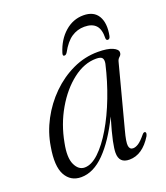

<svg xmlns="http://www.w3.org/2000/svg" viewBox="-116 -675 661 764"><g transform="rotate(-20 215.0 -293.0)"><path d="M324.5 -109Q311.5 -61.5 314.2 -45.5Q317 -29.5 331 -29.5Q341.5 -29.5 354 -37.5Q366.5 -45.5 385 -68Q391.5 -76 397 -74Q404 -71 397 -56.5Q357.5 8 302 8Q258.5 8 258.5 -36.5Q258.5 -52.5 265 -84.5Q271.5 -116.5 290 -179Q246.5 -90 198.2 -41Q150 8 98 8Q53.5 8 32.2 -30.5Q11 -69 25 -148.5Q34 -205 61.5 -256.8Q89 -308.5 130.2 -349.2Q171.5 -390 222.5 -414Q273.5 -438 329.5 -438Q370 -438 391.2 -428.5Q412.5 -419 412 -406Q412 -396.5 404.2 -390Q396.5 -383.5 394 -373ZM81.5 -143.5Q69.5 -84 83.8 -53.8Q98 -23.5 124 -23.5Q153 -23.5 184.5 -53.2Q216 -83 246.2 -134Q276.5 -185 301.2 -249.5Q326 -314 342 -383.5Q345 -399 339.5 -407Q334 -415 313.5 -415Q263 -415 214.8 -377.8Q166.5 -340.5 130.8 -278.8Q95 -217 81.5 -143.5ZM313 -550.5Q283 -550.5 258.2 -533.8Q233.5 -517 212.5 -478.5Q207 -469.5 200.5 -469.5Q191.5 -469.5 196 -483Q212 -534 246.5 -564.2Q281 -594.5 325 -594.5Q369 -594.5 387 -563.8Q405 -533 395 -482Q392.5 -469.5 384 -469.5Q377 -469.5 376.5 -478.5Q377.5 -516.5 361.5 -533.5Q345.5 -550.5 313 -550.5Z"/></g></svg>

Font: Fraunces 144pt S050 Light
Style: Italic
Weight: 300
Italic angle: -16°
Version: Version 1.000; ttfautohint (v1.8.3)